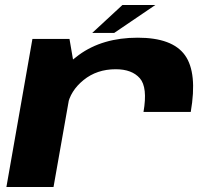

<svg xmlns="http://www.w3.org/2000/svg" viewBox="-20 -744 862 764"><path d="M551 -298.5H739Q766 -454.5 716 -524.2Q666 -594 528 -594Q388 -594 294 -525.5Q200 -457 186 -377L248.5 -323.5Q259.5 -382.5 312.5 -425.5Q365.5 -468.5 440.5 -468.5Q505 -468.5 536.5 -432.5Q568 -396.5 551 -298.5ZM5.5 0H193L276.5 -472.5L256.5 -589H109ZM347 -613H434.5L598 -724H467Z"/></svg>

Font: Anybody Expanded
Style: Bold Italic
Weight: 700
Width: 7
Italic angle: -10°
Version: Version 1.113;gftools[0.9.25]